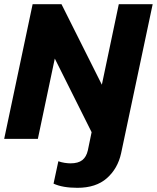

<svg xmlns="http://www.w3.org/2000/svg" viewBox="-25 -664 750 918"><path d="M345 234Q274 234 231 214L254 107Q268 112 283.5 114.5Q299 117 312 117Q349 117 368.5 101.5Q388 86 395 55L413 -32L237 -384L156 0H-5L131 -644H269L462 -259L543 -644H705L554 69Q538 142 486 188Q434 234 345 234Z"/></svg>

Font: Kanit SemiBold
Style: Italic
Weight: 600
Italic angle: -12°
Designer: Katatrad Team
Foundry: CadsonDemak
Version: Version 2.000; ttfautohint (v1.8.3)